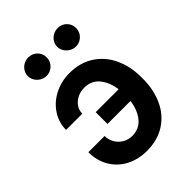

<svg xmlns="http://www.w3.org/2000/svg" viewBox="-216 -842 957 957"><g transform="rotate(-45 262.5 -364.0)"><path d="M151.4 -349.6H37.1Q37.1 -401.9 65.7 -445.1Q94.2 -488.3 142.8 -513.2Q191.4 -538.1 249 -538.1Q323.7 -538.1 377.9 -502.7Q432.1 -467.3 460.2 -406.7Q488.3 -346.2 488.3 -271.5V-256.8Q488.3 -182.1 460.4 -121.3Q432.6 -60.5 378.4 -25.4Q324.2 9.8 249 9.8Q187.5 9.8 139.4 -15.6Q91.3 -41 64.2 -86.9Q37.1 -132.8 37.1 -192.4H151.4Q151.4 -166.5 164.1 -144.3Q176.8 -122.1 199 -108.6Q221.2 -95.2 249 -94.7Q300.8 -95.2 330.1 -132.6Q359.4 -169.9 366.2 -224.6H204.1V-307.6H365.7Q358.4 -362.8 329.1 -398.7Q299.8 -434.6 249 -434.6Q223.1 -434.6 200.7 -423.3Q178.2 -412.1 164.8 -392.8Q151.4 -373.5 151.4 -349.6ZM91.8 -673.8Q91.8 -691.4 101.1 -706.3Q110.4 -721.2 125.7 -729.7Q141.1 -738.3 159.2 -738.3Q187 -738.3 205.8 -719.7Q224.6 -701.2 224.6 -673.8Q224.6 -656.2 216.1 -641.4Q207.5 -626.5 192.4 -617.4Q177.2 -608.4 159.2 -608.4Q141.6 -608.4 126 -617.4Q110.4 -626.5 101.1 -641.6Q91.8 -656.7 91.8 -673.8ZM298.8 -673.8Q298.8 -691.4 308.1 -706.3Q317.4 -721.2 332.8 -729.7Q348.1 -738.3 366.2 -738.3Q394 -738.3 412.8 -719.7Q431.6 -701.2 431.6 -673.8Q431.6 -656.2 423.1 -641.4Q414.6 -626.5 399.4 -617.4Q384.3 -608.4 366.2 -608.4Q348.6 -608.4 333 -617.4Q317.4 -626.5 308.1 -641.6Q298.8 -656.7 298.8 -673.8Z"/></g></svg>

Font: Pretendard Std SemiBold
Style: Regular
Weight: 600
Designer: Base glyphs from Inter by Rasmus Andersson; Hangeul glyphs from Noto Sans CJK(Source Han Sans) by Jang Soo-young and Kan
Foundry: Kil Hyung-jin
Version: Version 1.309